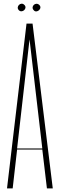

<svg xmlns="http://www.w3.org/2000/svg" viewBox="-20 -1037 330 1057"><path d="M49.8 0 74.2 -213.9H212.9L238.3 0H270.5L159.2 -907.2H126L18.6 0ZM142.6 -820.3 212.9 -219.7H74.2ZM84 -980.5C102.5 -961.9 134.8 -992.2 113.3 -1010.7C94.7 -1029.3 64.5 -1000 84 -980.5ZM166 -980.5C181.6 -960.9 217.8 -991.2 195.3 -1010.7C174.8 -1028.3 146.5 -1000 166 -980.5Z"/></svg>

Font: Caledo
Style: Light
Weight: 300
Designer: BSozoo
Foundry: BSozoo
Version: Version 002.000